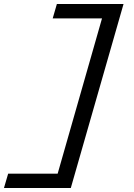

<svg xmlns="http://www.w3.org/2000/svg" viewBox="-35 -807 669 962"><path d="M229 -714.8 250 -787.1H584L319.8 134.8H-15.1L5.9 63H253.9L476.1 -714.8Z"/></svg>

Font: IntelOne Mono
Style: Italic
Weight: 400
Italic angle: -16°
Designer: Fred Shallcrass
Foundry: Frere-Jones Type LLC
Version: Version 1.200;hotconv 1.1.0;makeotfexe 2.6.0;FJTRelease1.2